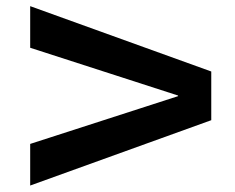

<svg xmlns="http://www.w3.org/2000/svg" viewBox="-20 -597 752 615"><path d="M76.7 -2.7V-136L550.4 -289V-291L76.7 -444V-577.3L656.7 -368V-212Z"/></svg>

Font: M PLUS 2 Thin
Style: Regular
Weight: 100
Designer: Coji Morishita
Foundry: UNDERFOREST DESIGN
Version: Version 1.001